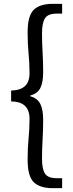

<svg xmlns="http://www.w3.org/2000/svg" viewBox="-20 -811 378 1001"><path d="M255 170Q188 170 156 139Q124 108 124 21Q124 -40 129 -89Q134 -138 134 -194Q134 -216 126 -236Q118 -256 97 -269Q76 -282 38 -282V-339Q76 -340 97 -352.5Q118 -365 126 -385Q134 -405 134 -426Q134 -483 129 -532Q124 -581 124 -642Q124 -729 156 -760Q188 -791 255 -791H304V-740H275Q230 -740 214.5 -715.5Q199 -691 199 -637Q199 -586 202 -539Q205 -492 205 -434Q205 -380 190 -351.5Q175 -323 138 -313V-309Q175 -299 190 -269.5Q205 -240 205 -187Q205 -130 202 -82.5Q199 -35 199 16Q199 70 214.5 94Q230 118 275 118H304V170Z"/></svg>

Font: Source Han Sans SC
Style: Regular
Weight: 400
Designer: Ryoko NISHIZUKA 西塚涼子 (kana, bopomofo & ideographs); Paul D. Hunt (Latin, Greek & Cyrillic); Sandoll Communications 산돌커뮤니
Foundry: Adobe
Version: Version 2.002;hotconv 1.0.116;makeotfexe 2.5.65601; ttfautoh